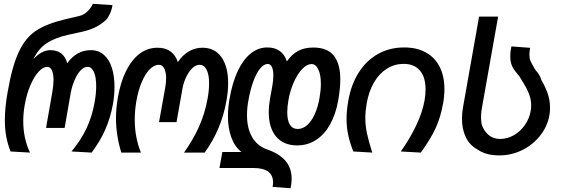

<svg xmlns="http://www.w3.org/2000/svg" viewBox="-20 -814 3040 1028"><path d="M6 -171Q6 -237.5 21 -322Q45.5 -462.5 81.5 -538Q117.5 -613.5 173.8 -650.2Q230 -687 328 -710.5L405 -728.5Q428.5 -734 448.2 -753Q468 -772 477 -793.5L582.5 -786.5Q578.5 -763.5 572 -748Q565.5 -732.5 553 -713Q530 -689 497.5 -671.5Q465 -654 417.5 -643.5L346.5 -628Q276 -612.5 231.2 -583.5Q186.5 -554.5 158.5 -497Q180.5 -521 203 -533.2Q225.5 -545.5 250.5 -545.5Q320.5 -545.5 340 -475.5Q390.5 -545.5 466.5 -545.5Q508 -545.5 536.5 -520.2Q565 -495 579 -450.8Q593 -406.5 593 -349.5Q593 -301.5 584.5 -255.5Q571.5 -184 544 -121Q516.5 -58 470.5 3L363 -3Q413 -63 443 -126.5Q473 -190 486.5 -266Q495 -312 495 -353.5Q495 -401.5 482.8 -428.8Q470.5 -456 449 -456Q428.5 -456 410.2 -435.8Q392 -415.5 378.5 -383.2Q365 -351 358.5 -315.5L326 -129H226.5L260.5 -323Q266.5 -357.5 266.5 -385.5Q266.5 -418.5 258 -437.2Q249.5 -456 232.5 -456Q210.5 -456 186.5 -429.8Q162.5 -403.5 142.5 -357Q122.5 -310.5 112.5 -252.5Q104.5 -209.5 104.5 -165.5Q104.5 -73.5 140.5 3L36.5 -3Q21 -42.5 13.5 -82.8Q6 -123 6 -171Z M601 -181Q601 -232.5 611 -291.5Q625.5 -375 655.5 -435Q685.5 -495 728.2 -526.8Q771 -558.5 823 -558.5Q866 -558.5 893.2 -538.5Q920.5 -518.5 932 -481.5Q956.5 -518.5 990.5 -538.5Q1024.5 -558.5 1064 -558.5Q1129.5 -558.5 1165.5 -508Q1201.5 -457.5 1201.5 -368.5Q1201.5 -325.5 1192.5 -275Q1166 -122 1076 3H965Q1015 -67 1046 -136.8Q1077 -206.5 1091.5 -286Q1099.5 -330.5 1099.5 -367.5Q1099.5 -414.5 1086.2 -440.8Q1073 -467 1048.5 -467Q1029 -467 1010.2 -449.5Q991.5 -432 977.2 -402.5Q963 -373 957 -339.5L925 -160H831.5L865 -347Q869.5 -372.5 869.5 -394.5Q869.5 -427.5 859.5 -447.2Q849.5 -467 831 -467Q805.5 -467 781.5 -442.8Q757.5 -418.5 738.8 -374.2Q720 -330 710 -272Q701.5 -222 701.5 -174.5Q701.5 -77.5 734.5 3H629.5Q601 -89.5 601 -181Z M1442 162.5Q1442 85.5 1337 85.5H1155L1170.5 0H1273Q1237 -28 1218.8 -77.8Q1200.5 -127.5 1200.5 -192Q1200.5 -238 1209.5 -287.5Q1224.5 -373.5 1253.5 -434.8Q1282.5 -496 1322.8 -528Q1363 -560 1411.5 -560Q1452.5 -560 1479 -540Q1505.5 -520 1516 -485Q1541 -522 1575.2 -540.8Q1609.5 -559.5 1657 -559.5Q1733 -559.5 1767.5 -515.8Q1802 -472 1802 -389Q1802 -341.5 1791 -277Q1777.5 -201.5 1746.8 -147Q1716 -92.5 1671.2 -64Q1626.5 -35.5 1571.5 -35.5Q1498.5 -35.5 1458.8 -82.2Q1419 -129 1419 -213Q1419 -246.5 1426 -287.5L1438 -353Q1443.5 -382.5 1443.5 -410Q1443.5 -439.5 1435.8 -455.5Q1428 -471.5 1413.5 -471.5Q1393 -471.5 1373 -447.5Q1353 -423.5 1336.5 -378.5Q1320 -333.5 1309.5 -273.5Q1302.5 -235.5 1302.5 -197.5Q1302.5 -128 1329.2 -81Q1356 -34 1407 -15Q1475 8 1508.2 46.8Q1541.5 85.5 1541.5 143.5Q1541.5 165.5 1536 194L1439.5 186.5Q1442 172.5 1442 162.5ZM1691 -291Q1698 -332 1698 -364Q1698 -413 1684.5 -442Q1671 -471 1648 -471Q1624 -471 1599 -445.5Q1574 -420 1554 -376Q1534 -332 1524.5 -279Q1518 -243 1518 -212.5Q1518 -169 1532.2 -146.2Q1546.5 -123.5 1574 -123.5Q1600.5 -123.5 1623.8 -143.5Q1647 -163.5 1664.5 -201.2Q1682 -239 1691 -291Z M1835.5 -177Q1835.5 -222 1845 -275.5Q1860.5 -363.5 1901.8 -427.5Q1943 -491.5 2005.2 -525.8Q2067.5 -560 2144 -560Q2211.5 -560 2260 -533.2Q2308.5 -506.5 2334 -456.2Q2359.5 -406 2359.5 -337Q2359.5 -298.5 2352.5 -261.5Q2339.5 -187 2312.8 -128.5Q2286 -70 2233 3L2126 -3Q2175.5 -73 2208.8 -143.2Q2242 -213.5 2253 -275.5Q2258.5 -305 2258.5 -336Q2258.5 -401 2228.2 -436.5Q2198 -472 2141 -472Q2092.5 -472 2051.8 -446.5Q2011 -421 1983 -373.5Q1955 -326 1943.5 -261.5Q1936 -218 1936 -182.5Q1936 -141 1944.8 -100Q1953.5 -59 1973 3L1871.5 -3Q1853 -50.5 1844.2 -91.8Q1835.5 -133 1835.5 -177Z M2533.5 -15.5Q2494.5 -37 2474 -79.5Q2453.5 -122 2453.5 -178.5Q2453.5 -208 2458.5 -236.5L2545 -725H2647L2560 -234.5Q2555.5 -208.5 2555.5 -187Q2555.5 -169.5 2558.5 -150Q2569.5 -114 2595.2 -92Q2621 -70 2656.5 -70Q2696 -70 2731 -90Q2766 -110 2790 -144.2Q2814 -178.5 2821.5 -220Q2824 -233 2824 -250Q2824 -275 2816.8 -298.2Q2809.5 -321.5 2798 -342.8Q2786.5 -364 2766.5 -396L2760.5 -405.5L2751 -417.5Q2738 -433 2730.2 -444.5Q2722.5 -456 2717.2 -472.8Q2712 -489.5 2712 -512Q2712 -537.5 2718 -565.5L2818.5 -558Q2814.5 -535 2814.5 -521.5Q2814.5 -501.5 2820.5 -487.5Q2826.5 -473.5 2841.5 -448.5L2849.5 -436Q2859 -426.5 2867 -412.8Q2875 -399 2879.5 -383.5Q2896.5 -356 2910.8 -318Q2925 -280 2925 -235.5Q2925 -215 2921.5 -197Q2911 -137 2872 -87.8Q2833 -38.5 2775.5 -10.2Q2718 18 2653.5 18Q2615.5 18 2586.5 9.8Q2557.5 1.5 2533.5 -15.5Z"/></svg>

Font: JuliaMono Medium
Style: Italic
Weight: 500
Italic angle: -9°
Monospace: yes
Designer: cormullion
Foundry: corm
Version: Version 0.054; ttfautohint (v1.8.4)